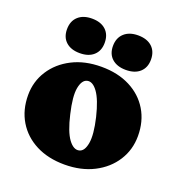

<svg xmlns="http://www.w3.org/2000/svg" viewBox="-129 -813 883 938"><g transform="rotate(20 312.0 -344.0)"><path d="M315.5 -497Q401 -497 464.5 -464.5Q528 -432 563 -374Q598 -316 598 -239.5Q598 -168 561.2 -110.5Q524.5 -53 459 -19.5Q393.5 14 307.5 14Q222.5 14 159 -18.5Q95.5 -51 60.2 -109.5Q25 -168 25 -245Q25 -315.5 61.8 -372.8Q98.5 -430 163.8 -463.5Q229 -497 315.5 -497ZM352.5 -75.5Q378.5 -82 386.2 -127Q394 -172 374 -257Q353.5 -341.5 326.5 -378.5Q299.5 -415.5 272 -408.5Q246.5 -402 238.2 -358Q230 -314 250.5 -227Q270 -142 297.2 -105.2Q324.5 -68.5 352.5 -75.5ZM191.5 -523Q146 -523 119.8 -546.5Q93.5 -570 93.5 -612Q93.5 -654.5 119.8 -678.5Q146 -702.5 191.5 -702.5Q237.5 -702.5 263.5 -678.5Q289.5 -654.5 289.5 -612Q289.5 -570.5 263.5 -546.8Q237.5 -523 191.5 -523ZM431 -523Q385.5 -523 359 -546.5Q332.5 -570 332.5 -612Q332.5 -654 359 -678.2Q385.5 -702.5 431 -702.5Q477.5 -702.5 503.8 -678.5Q530 -654.5 530 -612Q530 -570.5 503.8 -546.8Q477.5 -523 431 -523Z"/></g></svg>

Font: Fraunces 9pt S050 Black
Style: Regular
Weight: 900
Version: Version 1.000; ttfautohint (v1.8.3)